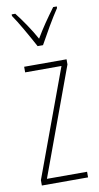

<svg xmlns="http://www.w3.org/2000/svg" viewBox="-87 -803 433 843"><g transform="rotate(-10 129.0 -381.5)"><path d="M117 -606H141C167 -653 201 -713 230 -756V-763H214C180 -717 155 -681 129 -637C105 -681 71 -730 45 -763H29V-756C51 -725 90 -656 117 -606ZM235 0V-25H56L232 -504V-527H43V-502H205L29 -24V0Z"/></g></svg>

Font: Noto Sans Oriya ExtCond Thin
Style: Regular
Weight: 100
Width: 2
Designer: Amélie Bonet and Sol Matas
Foundry: Google LLC
Version: Version 2.006